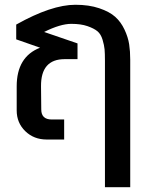

<svg xmlns="http://www.w3.org/2000/svg" viewBox="-20 -585 613 805"><path d="M48 -482Q196 -565 296 -565Q353 -565 396 -550.5Q439 -536 463 -514.5Q487 -493 502 -461Q517 -429 521.5 -399.5Q526 -370 526 -335V200H420V-331Q420 -361 418.5 -378Q417 -395 410 -418.5Q403 -442 388.5 -454Q374 -466 346.5 -475.5Q319 -485 279 -485Q233 -485 165 -451L305 -403V-337H251Q151 -337 152 -223L153 -126Q153 -84 197 -84H249V0H176Q122 0 86 -35Q50 -70 50 -122V-223Q50 -347 148 -385L48 -420Z"/></svg>

Font: LT Superior Semi-bold
Style: Regular
Weight: 600
Designer: Daniel Lyons
Foundry: LyonsType
Version: Version 1.0